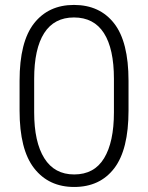

<svg xmlns="http://www.w3.org/2000/svg" viewBox="-20 -741 595 771"><path d="M496.1 -416.5V-296.9Q496.1 -140.1 438.7 -65.2Q381.3 9.8 277.8 9.8Q175.8 9.8 117.2 -65.2Q58.6 -140.1 58.6 -296.9V-416.5Q58.6 -573.2 116.7 -647.2Q174.8 -721.2 276.9 -721.2Q380.4 -721.2 438.2 -647.2Q496.1 -573.2 496.1 -416.5ZM437.5 -290V-424.3Q437.5 -545.4 397.2 -608.2Q356.9 -670.9 276.9 -670.9Q197.8 -670.9 157.5 -608.2Q117.2 -545.4 117.2 -424.3V-290Q117.2 -170.4 158 -105.5Q198.7 -40.5 277.8 -40.5Q358.4 -40.5 397.9 -105.5Q437.5 -170.4 437.5 -290Z"/></svg>

Font: Vazirmatn RD ExtraLight
Style: Regular
Weight: 200
Designer: Saber Rastikerdar
Foundry: Saber Rastikerdar
Version: Version 32.102